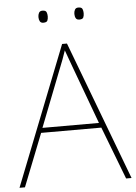

<svg xmlns="http://www.w3.org/2000/svg" viewBox="-60 -940 696 985"><g transform="rotate(-5 288.5 -447.5)"><path d="M549 0 445 -271H135L28 0H0L282 -716H307L577 0ZM325 -594Q319 -611 311 -632.5Q303 -654 293 -682Q286 -660 277 -636.5Q268 -613 260 -593L144 -296H435ZM173 -864Q173 -876 178 -885.5Q183 -895 196 -895Q213 -895 217 -885.5Q221 -876 221 -864Q221 -851 217 -842Q213 -833 196 -833Q183 -833 178 -842Q173 -851 173 -864ZM358 -864Q358 -876 363 -885.5Q368 -895 381 -895Q398 -895 402 -885.5Q406 -876 406 -864Q406 -851 402 -842Q398 -833 381 -833Q368 -833 363 -842Q358 -851 358 -864Z"/></g></svg>

Font: Noto Sans Syriac Western Thin
Style: Regular
Weight: 100
Designer: Patrick Giasson and the Monotype Design Team
Foundry: Monotype Imaging Inc.
Version: Version 3.000; ttfautohint (v1.8.4.7-5d5b)